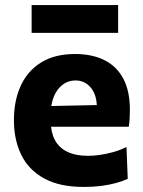

<svg xmlns="http://www.w3.org/2000/svg" viewBox="-20 -726 567 759"><path d="M311.5 13Q215 13 153.8 -21Q92.5 -55 63.8 -114.5Q35 -174 35 -251Q35 -328 62 -387Q89 -446 142.8 -479.2Q196.5 -512.5 276.5 -512.5Q344.5 -512.5 393 -488.2Q441.5 -464 467.5 -415Q493.5 -366 493.5 -291.5Q493.5 -271.5 492.5 -256Q491.5 -240.5 489 -225L361 -273.5Q362 -280 362.5 -287Q363 -294 363 -300Q363 -350.5 339.2 -379.2Q315.5 -408 278 -408Q249.5 -408 227.5 -391.2Q205.5 -374.5 193 -344.5Q180.5 -314.5 180.5 -273V-248.5Q180.5 -205 196.2 -174Q212 -143 245 -126.5Q278 -110 329.5 -110Q349.5 -110 375.8 -113.8Q402 -117.5 429.2 -125.2Q456.5 -133 480 -145L485 -19Q465.5 -10 439.8 -2.8Q414 4.5 381.5 8.8Q349 13 311.5 13ZM92.5 -225V-305L402 -311.5L489 -287V-225ZM105 -596V-706Q143.5 -706 186.5 -706Q229.5 -706 276 -706Q323 -706 365.5 -706Q408 -706 447 -706V-596Q408 -596 365.5 -596Q323 -596 276 -596Q229.5 -596 186.5 -596Q143.5 -596 105 -596Z"/></svg>

Font: Commissioner Thin
Style: Bold
Weight: 700
Version: Version 1.001;gftools[0.9.23]